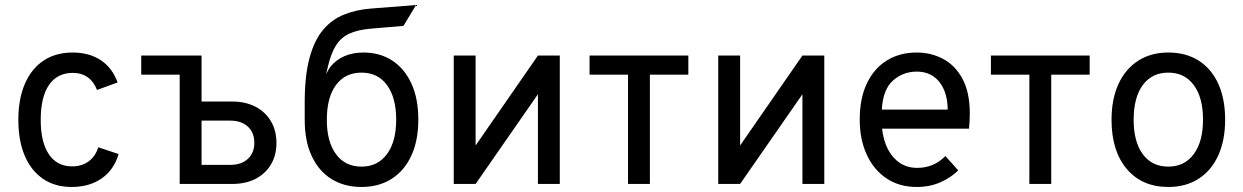

<svg xmlns="http://www.w3.org/2000/svg" viewBox="-20 -732 4948 764"><path d="M265 12Q199 12 151.5 -20.2Q104 -52.5 78.5 -112.2Q53 -172 53 -255Q53 -338.5 79 -398.5Q105 -458.5 153.2 -490.8Q201.5 -523 269 -523Q335 -523 381 -492.5Q427 -462 448 -404L366 -374Q353.5 -407 328.8 -424.5Q304 -442 270 -442Q208 -442 175 -394Q142 -346 142 -255Q142 -166 174.5 -118Q207 -70 267 -70Q305.5 -70 332.8 -90Q360 -110 371 -146L452 -119Q433.5 -56 384.5 -22Q335.5 12 265 12Z M542 -435V-511H762V-435ZM695 0V-511H782V-328H904Q956.5 -328 996.2 -307.5Q1036 -287 1058 -249.8Q1080 -212.5 1080 -163Q1080 -114 1058 -77.2Q1036 -40.5 996.5 -20.2Q957 0 904 0ZM782 -76H896Q940.5 -76 966.2 -99.8Q992 -123.5 992 -164Q992 -204.5 966.2 -228.2Q940.5 -252 896 -252H782Z M1418.5 12Q1350 12 1299.2 -19.5Q1248.5 -51 1220.5 -110.8Q1192.5 -170.5 1192.5 -255V-324Q1192.5 -431.5 1211.8 -502Q1231 -572.5 1266 -613.8Q1301 -655 1349.5 -674.2Q1398 -693.5 1456.5 -698L1635.5 -712L1585.5 -629L1455.5 -618Q1404 -613.5 1370.8 -598.5Q1337.5 -583.5 1317.2 -551.8Q1297 -520 1284.5 -466Q1282.5 -456.5 1280.8 -449.8Q1279 -443 1277.5 -437Q1281.5 -444.5 1285.8 -452.2Q1290 -460 1294.5 -466Q1317 -494 1350.5 -508.5Q1384 -523 1426.5 -523Q1491 -523 1540 -491.5Q1589 -460 1616.8 -400.2Q1644.5 -340.5 1644.5 -256Q1644.5 -172 1616.5 -112Q1588.5 -52 1537.8 -20Q1487 12 1418.5 12ZM1418.5 -69Q1483 -69 1519.8 -118.8Q1556.5 -168.5 1556.5 -256Q1556.5 -343 1520.2 -393Q1484 -443 1418.5 -443Q1353.5 -443 1317 -393.8Q1280.5 -344.5 1280.5 -255Q1280.5 -168 1317 -118.5Q1353.5 -69 1418.5 -69Z M1785.5 0V-511H1872.5V-153L2120.5 -511H2207.5V0H2120.5V-357L1872.5 0Z M2479 0V-435H2326V-511H2719V-435H2566V0Z M2838 0V-511H2925V-153L3173 -511H3260V0H3173V-357L2925 0Z M3628 12Q3558 12 3507 -22.5Q3456 -57 3428.5 -117.5Q3401 -178 3401 -256Q3401 -340.5 3429.5 -400.2Q3458 -460 3509 -491.5Q3560 -523 3628 -523Q3685.5 -523 3733.5 -497.2Q3781.5 -471.5 3810.2 -417.8Q3839 -364 3839 -280Q3839 -268 3838.2 -252.2Q3837.5 -236.5 3836 -220H3490Q3495 -173.5 3513 -138.5Q3531 -103.5 3560.5 -83.8Q3590 -64 3630 -64Q3662.5 -64 3690.2 -75.5Q3718 -87 3742 -111L3793 -54Q3764.5 -25.5 3722.2 -6.8Q3680 12 3628 12ZM3489 -296H3751Q3751 -339.5 3736.8 -373.8Q3722.5 -408 3695 -427.5Q3667.5 -447 3628 -447Q3572.5 -447 3532.8 -411Q3493 -375 3489 -296Z M4076 0V-435H3923V-511H4316V-435H4163V0Z M4629 12Q4524 12 4463.5 -59.8Q4403 -131.5 4403 -255Q4403 -337.5 4430.5 -397.5Q4458 -457.5 4508.8 -490.2Q4559.5 -523 4629 -523Q4699 -523 4749.8 -490.8Q4800.5 -458.5 4827.8 -398.5Q4855 -338.5 4855 -256Q4855 -173.5 4827.5 -113.2Q4800 -53 4749.2 -20.5Q4698.5 12 4629 12ZM4629 -69Q4693.5 -69 4730.2 -118.8Q4767 -168.5 4767 -256Q4767 -344 4730.2 -393.5Q4693.5 -443 4629 -443Q4564 -443 4527.5 -393.8Q4491 -344.5 4491 -255Q4491 -167.5 4527.5 -118.2Q4564 -69 4629 -69Z"/></svg>

Font: Overpass
Style: Regular
Weight: 400
Designer: Delve Withrington, Dave Bailey, Thomas Jockin
Foundry: Delve Fonts LLC
Version: Version 4.000